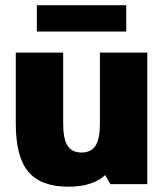

<svg xmlns="http://www.w3.org/2000/svg" viewBox="-20 -700 630 730"><path d="M399.9 0 379.9 -34.2Q332.5 9.8 240.2 9.8Q135.3 9.8 87.6 -47.1Q40 -104 40 -230V-500H220.2V-230Q220.2 -172.4 236.8 -146.2Q253.4 -120.1 290 -120.1Q326.7 -120.1 343.3 -146.2Q359.9 -172.4 359.9 -230V-500H540V0ZM120.1 -580.1V-680.2H460V-580.1Z"/></svg>

Font: Fivo Sans Heavy
Style: Regular
Weight: 900
Designer: Alexander Slobzheninov
Foundry: Alexander Slobzheninov
Version: 1.0